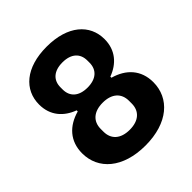

<svg xmlns="http://www.w3.org/2000/svg" viewBox="-196 -845 991 991"><g transform="rotate(-45 300.0 -349.0)"><path d="M300 12C465 12 560 -74 560 -191C560 -280 506 -337 423 -360V-368C491 -393 539 -445 539 -526C539 -633 454 -710 300 -710C146 -710 61 -633 61 -526C61 -445 109 -393 177 -368V-360C94 -337 40 -280 40 -191C40 -74 135 12 300 12ZM300 -103C234 -103 197 -137 197 -192V-212C197 -267 234 -301 300 -301C366 -301 403 -267 403 -212V-192C403 -137 366 -103 300 -103ZM300 -411C237 -411 202 -443 202 -495V-511C202 -563 237 -595 300 -595C363 -595 398 -563 398 -511V-495C398 -443 363 -411 300 -411Z"/></g></svg>

Font: IBM Plex Thai Looped
Style: Bold
Weight: 700
Designer: Mike Abbink, Paul van der Laan, Pieter van Rosmalen, Ben Mitchell, Mark Frömberg
Foundry: Bold Monday
Version: Version 1.0